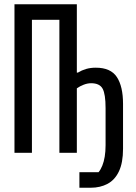

<svg xmlns="http://www.w3.org/2000/svg" viewBox="-20 -718 640 902"><path d="M353 91H443Q453 79 460.5 60.5Q468 42 472 18Q476 -6 476 -36V-210Q476 -276 462 -301.5Q448 -327 408 -327Q391 -327 373 -320Q355 -313 341 -303V0H259V-625H130V0H48V-698H341V-377H346Q364 -388 384.5 -394Q405 -400 430 -400Q500 -400 529 -356Q558 -312 558 -230V-19Q558 46 539 86.5Q520 127 485.5 145.5Q451 164 406 164H353Z"/></svg>

Font: Lilex
Style: Regular
Weight: 400
Monospace: yes
Designer: Mike Abbink, Paul van der Laan, Pieter van Rosmalen, Mikhael Khrustik
Foundry: Mikhael Khrustik
Version: Version 2.510